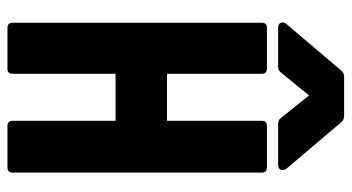

<svg xmlns="http://www.w3.org/2000/svg" viewBox="-234 -709 943 515"><g transform="rotate(90 237.5 -451.5)"><path d="M55 0Q41 0 41 -14V-682Q41 -696 55 -696H164Q178 -696 178 -682V-428H304V-682Q304 -696 318 -696H429Q443 -696 443 -682V-14Q443 0 429 0H318Q304 0 304 -14V-290H178V-14Q178 0 165 0ZM55 -726Q44 -726 41 -733.5Q38 -741 45 -749L169 -895Q176 -903 185 -903H292Q301 -903 308 -895L432 -749Q438 -741 435.5 -733.5Q433 -726 422 -726H311Q302 -726 296 -734L236 -809L175 -734Q169 -726 160 -726Z"/></g></svg>

Font: AL Dynamic
Style: Bold
Weight: 700
Version: Version 1.000; ttfautohint (v1.8.2) -l 8 -r 50 -G 200 -x 14 